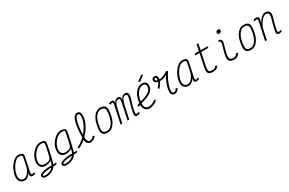

<svg xmlns="http://www.w3.org/2000/svg" viewBox="231 -2758 7338 4870"><g transform="rotate(-30 3900.0 -322.5)"><path d="M495 -53 519 -16Q505 -3 481 5.5Q457 14 431 14Q400 14 381 -2Q362 -18 362 -44Q362 -65 364.5 -84Q367 -103 371 -113Q343 -56 296 -21Q249 14 200 14Q150 14 112 -7.5Q74 -29 53 -68Q32 -107 32 -159Q32 -220 51.5 -286Q71 -352 105 -413.5Q139 -475 181.5 -524.5Q224 -574 271 -603Q318 -632 363 -632Q426 -632 467 -614.5Q508 -597 508 -545Q508 -541 506 -527.5Q504 -514 498 -486Q492 -458 482 -408.5Q472 -359 455.5 -282Q439 -205 416 -95Q412 -67 416 -49.5Q420 -32 449 -32Q460 -32 472.5 -37.5Q485 -43 495 -53ZM200 -32Q240 -32 278 -60Q316 -88 348.5 -139Q381 -190 402 -257Q428 -376 443 -450Q458 -524 458 -540Q458 -567 435.5 -576.5Q413 -586 363 -586Q327 -586 288 -559Q249 -532 212 -486.5Q175 -441 146 -385Q117 -329 99.5 -270.5Q82 -212 82 -159Q82 -102 114.5 -67Q147 -32 200 -32Z M715 206Q667 206 637.5 186.5Q608 167 608 136Q608 100 652.5 74Q697 48 779.5 34Q862 20 975 20Q990 -4 1000 -42Q1010 -80 1015 -108Q1007 -90 976.5 -76Q946 -62 907.5 -54Q869 -46 835 -46Q759 -46 713 -93.5Q667 -141 667 -219Q667 -280 687.5 -340Q708 -400 743.5 -452.5Q779 -505 823.5 -545.5Q868 -586 916 -609Q964 -632 1009 -632Q1072 -632 1113 -614.5Q1154 -597 1154 -545Q1154 -535 1148.5 -501.5Q1143 -468 1133.5 -420Q1124 -372 1112 -316.5Q1100 -261 1087 -206Q1074 -151 1062.5 -103.5Q1051 -56 1041.5 -23Q1032 10 1027 20Q1049 20 1068.5 19Q1088 18 1113 11L1103 56Q1078 63 1051.5 64Q1025 65 1005 65Q980 107 935.5 139Q891 171 834 188.5Q777 206 715 206ZM727 160Q789 160 850.5 134Q912 108 949 65Q862 67 796.5 77Q731 87 694.5 102Q658 117 658 136Q658 146 677 153Q696 160 727 160ZM835 -92Q894 -92 935 -100.5Q976 -109 1001.5 -136.5Q1027 -164 1039 -219Q1071 -365 1087.5 -444.5Q1104 -524 1104 -540Q1104 -563 1094 -572.5Q1084 -582 1063.5 -584Q1043 -586 1009 -586Q973 -586 932.5 -565Q892 -544 854 -507.5Q816 -471 785 -424Q754 -377 735.5 -324.5Q717 -272 717 -219Q717 -162 749.5 -127Q782 -92 835 -92Z M1315 206Q1267 206 1237.5 186.5Q1208 167 1208 136Q1208 100 1252.5 74Q1297 48 1379.5 34Q1462 20 1575 20Q1590 -4 1600 -42Q1610 -80 1615 -108Q1607 -90 1576.5 -76Q1546 -62 1507.5 -54Q1469 -46 1435 -46Q1359 -46 1313 -93.5Q1267 -141 1267 -219Q1267 -280 1287.5 -340Q1308 -400 1343.5 -452.5Q1379 -505 1423.5 -545.5Q1468 -586 1516 -609Q1564 -632 1609 -632Q1672 -632 1713 -614.5Q1754 -597 1754 -545Q1754 -535 1748.5 -501.5Q1743 -468 1733.5 -420Q1724 -372 1712 -316.5Q1700 -261 1687 -206Q1674 -151 1662.5 -103.5Q1651 -56 1641.5 -23Q1632 10 1627 20Q1649 20 1668.5 19Q1688 18 1713 11L1703 56Q1678 63 1651.5 64Q1625 65 1605 65Q1580 107 1535.5 139Q1491 171 1434 188.5Q1377 206 1315 206ZM1327 160Q1389 160 1450.5 134Q1512 108 1549 65Q1462 67 1396.5 77Q1331 87 1294.5 102Q1258 117 1258 136Q1258 146 1277 153Q1296 160 1327 160ZM1435 -92Q1494 -92 1535 -100.5Q1576 -109 1601.5 -136.5Q1627 -164 1639 -219Q1671 -365 1687.5 -444.5Q1704 -524 1704 -540Q1704 -563 1694 -572.5Q1684 -582 1663.5 -584Q1643 -586 1609 -586Q1573 -586 1532.5 -565Q1492 -544 1454 -507.5Q1416 -471 1385 -424Q1354 -377 1335.5 -324.5Q1317 -272 1317 -219Q1317 -162 1349.5 -127Q1382 -92 1435 -92Z M2133 14Q2075 14 2039 -28Q2003 -69 2003 -137Q1977 -114 1949 -93Q1874 -36 1793 0L1773 -42Q1849 -76 1920 -131Q1964 -165 2004 -204Q2005 -318 2014 -415Q2025 -539 2048 -628.5Q2071 -718 2109 -766Q2147 -814 2201 -814Q2246 -814 2272 -780Q2298 -746 2298 -685Q2298 -611 2272 -531Q2246 -451 2198.5 -372Q2151 -293 2088 -222Q2071 -203 2053 -185Q2053 -177 2053 -169Q2053 -108 2075 -70Q2097 -32 2133 -32Q2162 -32 2196 -53Q2230 -74 2255 -108L2295 -80Q2263 -38 2218.5 -12Q2174 14 2133 14ZM2054 -257Q2111 -322 2154 -393Q2198 -467 2223 -542Q2248 -617 2248 -685Q2248 -725 2233.5 -746Q2219 -767 2193 -767Q2169 -767 2148 -739.5Q2127 -712 2109.5 -660Q2092 -608 2079.5 -534.5Q2067 -461 2060 -369Q2056 -316 2054 -257Z M2636 14Q2553 14 2511.5 -16.5Q2470 -47 2464.5 -118.5Q2459 -190 2486 -313Q2506 -409 2547.5 -480.5Q2589 -552 2645 -592Q2701 -632 2764 -632Q2847 -632 2888.5 -601.5Q2930 -571 2935.5 -500Q2941 -429 2914 -305Q2894 -210 2852.5 -138Q2811 -66 2755.5 -26Q2700 14 2636 14ZM2637 -32Q2688 -32 2733.5 -67Q2779 -102 2813.5 -165.5Q2848 -229 2866 -313Q2888 -418 2886 -477.5Q2884 -537 2854.5 -561.5Q2825 -586 2763 -586Q2712 -586 2666.5 -551Q2621 -516 2586.5 -453Q2552 -390 2534 -305Q2512 -201 2514 -141Q2516 -81 2546 -56.5Q2576 -32 2637 -32Z M3494 14Q3462 14 3442.5 -2Q3423 -18 3423 -44Q3423 -72 3433.5 -126.5Q3444 -181 3463 -253Q3482 -325 3506 -405Q3536 -503 3533.5 -544.5Q3531 -586 3496 -586Q3467 -586 3444 -575.5Q3421 -565 3401.5 -535Q3382 -505 3364 -447.5Q3346 -390 3326 -296L3264 0H3214L3299 -405Q3312 -467 3319 -507Q3326 -547 3318.5 -566.5Q3311 -586 3281 -586Q3253 -586 3232 -575.5Q3211 -565 3194 -534.5Q3177 -504 3159.5 -446.5Q3142 -389 3122 -294L3059 0H3009L3123 -533Q3124 -538 3124.5 -543.5Q3125 -549 3125 -553Q3125 -586 3092 -586Q3082 -586 3067 -580.5Q3052 -575 3042 -565L3018 -602Q3032 -616 3056.5 -624Q3081 -632 3106 -632Q3149 -632 3160 -606Q3171 -580 3166 -543Q3174 -561 3190.5 -582Q3207 -603 3230.5 -617.5Q3254 -632 3282 -632Q3316 -632 3332.5 -622Q3349 -612 3355 -596Q3361 -580 3360.5 -560.5Q3360 -541 3360 -523Q3387 -577 3421 -604.5Q3455 -632 3497 -632Q3564 -632 3579.5 -577.5Q3595 -523 3555 -401Q3531 -327 3513 -260.5Q3495 -194 3485 -143Q3475 -92 3475 -65Q3475 -50 3485.5 -41Q3496 -32 3512 -32Q3523 -32 3535.5 -37.5Q3548 -43 3558 -53L3582 -16Q3568 -3 3544 5.5Q3520 14 3494 14Z M4066 -123 4092 -82Q4060 -53 4019.5 -31.5Q3979 -10 3936.5 2Q3894 14 3854 14Q3808 14 3771 -8.5Q3734 -31 3712 -71Q3690 -111 3690 -163Q3690 -174 3690 -185Q3688 -184 3687 -184Q3654 -172 3641 -158L3617 -199Q3632 -214 3664 -226Q3678 -231 3693 -236Q3699 -297 3713 -351Q3736 -436 3777.5 -499Q3819 -562 3876 -597Q3933 -632 4001 -632Q4060 -632 4096.5 -602Q4133 -572 4133 -504Q4133 -446 4109.5 -403Q4086 -360 4046.5 -328.5Q4007 -297 3958.5 -274.5Q3910 -252 3860 -236Q3810 -220 3765 -208Q3752 -204 3741 -201Q3740 -180 3740 -159Q3740 -104 3775.5 -69.5Q3811 -35 3860 -35Q3894 -35 3930.5 -46Q3967 -57 4002.5 -77Q4038 -97 4066 -123ZM3745 -252Q3785 -263 3829 -277Q3876 -291 3921 -310Q3966 -329 4002.5 -355.5Q4039 -382 4061 -418.5Q4083 -455 4083 -504Q4083 -546 4057.5 -566Q4032 -586 4000 -586Q3944 -586 3896.5 -554Q3849 -522 3814 -464.5Q3779 -407 3760 -329Q3750 -292 3745 -252ZM3972 -687 3945 -722 4103 -840 4130 -805Z M4316 -291 4285 -331Q4333 -382 4363 -440Q4368 -451 4373 -461Q4344 -468 4322 -482Q4277 -509 4277 -553Q4277 -588 4301 -610Q4325 -632 4365 -632Q4400 -632 4421 -606.5Q4442 -581 4442 -539Q4442 -521 4437 -500Q4438 -500 4440 -500Q4470 -500 4511.5 -512Q4553 -524 4600 -546.5Q4647 -569 4693 -598L4729 -573Q4673 -489 4630.5 -401Q4588 -313 4564.5 -233Q4541 -153 4541 -92Q4541 -65 4554 -48.5Q4567 -32 4589 -32Q4616 -32 4641 -50.5Q4666 -69 4679 -99L4725 -81Q4713 -53 4692 -31.5Q4671 -10 4644.5 2Q4618 14 4589 14Q4545 14 4518 -15Q4491 -44 4491 -92Q4491 -150 4509 -221Q4527 -292 4559 -367.5Q4591 -443 4633 -511Q4584 -486 4531 -470Q4478 -454 4440 -454Q4431 -454 4422 -454Q4407 -419 4383 -380Q4354 -335 4316 -291ZM4387 -505Q4392 -524 4392 -541Q4392 -561 4384 -573.5Q4376 -586 4359 -586Q4346 -586 4336.5 -577Q4327 -568 4327 -553Q4327 -529 4358 -515Q4371 -508 4387 -505Z M5295 -53 5319 -16Q5305 -3 5281 5.5Q5257 14 5231 14Q5200 14 5181 -2Q5162 -18 5162 -44Q5162 -65 5164.5 -84Q5167 -103 5171 -113Q5143 -56 5096 -21Q5049 14 5000 14Q4950 14 4912 -7.5Q4874 -29 4853 -68Q4832 -107 4832 -159Q4832 -220 4851.5 -286Q4871 -352 4905 -413.5Q4939 -475 4981.5 -524.5Q5024 -574 5071 -603Q5118 -632 5163 -632Q5226 -632 5267 -614.5Q5308 -597 5308 -545Q5308 -541 5306 -527.5Q5304 -514 5298 -486Q5292 -458 5282 -408.5Q5272 -359 5255.5 -282Q5239 -205 5216 -95Q5212 -67 5216 -49.5Q5220 -32 5249 -32Q5260 -32 5272.5 -37.5Q5285 -43 5295 -53ZM5000 -32Q5040 -32 5078 -60Q5116 -88 5148.5 -139Q5181 -190 5202 -257Q5228 -376 5243 -450Q5258 -524 5258 -540Q5258 -567 5235.5 -576.5Q5213 -586 5163 -586Q5127 -586 5088 -559Q5049 -532 5012 -486.5Q4975 -441 4946 -385Q4917 -329 4899.5 -270.5Q4882 -212 4882 -159Q4882 -102 4914.5 -67Q4947 -32 5000 -32Z M5701 14Q5602 14 5575 -38Q5548 -90 5573 -206L5651 -572H5527L5537 -618H5661L5699 -800H5749L5711 -618H5919L5909 -572H5701L5622 -202Q5603 -112 5619 -72Q5635 -32 5702 -32Q5738 -32 5762.5 -38Q5787 -44 5804 -57.5Q5821 -71 5834 -93L5879 -73Q5859 -39 5836 -20Q5813 -1 5781 6.5Q5749 14 5701 14Z M6338 14Q6263 14 6222 -12Q6181 -38 6175 -98.5Q6169 -159 6197 -262L6261 -493Q6266 -522 6258.5 -543Q6251 -564 6214 -572L6226 -618Q6276 -608 6298.5 -579.5Q6321 -551 6313 -506L6247 -262Q6224 -176 6227 -125.5Q6230 -75 6258 -53.5Q6286 -32 6338 -32Q6363 -32 6382.5 -39Q6402 -46 6420.5 -62.5Q6439 -79 6460 -108L6500 -80Q6473 -45 6448.5 -24Q6424 -3 6398 5.5Q6372 14 6338 14ZM6334 -747Q6300 -747 6289.5 -759Q6279 -771 6286 -802Q6293 -830 6306.5 -840.5Q6320 -851 6348 -851Q6383 -851 6393 -839.5Q6403 -828 6396 -796Q6390 -768 6376.5 -757.5Q6363 -747 6334 -747Z M6836 14Q6753 14 6711.5 -16.5Q6670 -47 6664.5 -118.5Q6659 -190 6686 -313Q6706 -409 6747.5 -480.5Q6789 -552 6845 -592Q6901 -632 6964 -632Q7047 -632 7088.5 -601.5Q7130 -571 7135.5 -500Q7141 -429 7114 -305Q7094 -210 7052.5 -138Q7011 -66 6955.5 -26Q6900 14 6836 14ZM6837 -32Q6888 -32 6933.5 -67Q6979 -102 7013.5 -165.5Q7048 -229 7066 -313Q7088 -418 7086 -477.5Q7084 -537 7054.5 -561.5Q7025 -586 6963 -586Q6912 -586 6866.5 -551Q6821 -516 6786.5 -453Q6752 -390 6734 -305Q6712 -201 6714 -141Q6716 -81 6746 -56.5Q6776 -32 6837 -32Z M7716 -53 7740 -16Q7726 -3 7702 5.5Q7678 14 7652 14Q7620 14 7600.5 -2Q7581 -18 7581 -44Q7581 -72 7591.5 -126.5Q7602 -181 7620.5 -253Q7639 -325 7663 -405Q7693 -503 7673 -544.5Q7653 -586 7600 -586Q7570 -586 7538.5 -566.5Q7507 -547 7477.5 -514Q7448 -481 7422.5 -442Q7397 -403 7379 -362.5Q7361 -322 7354 -288L7293 0H7242L7356 -533Q7357 -538 7357.5 -543.5Q7358 -549 7358 -553Q7358 -568 7348 -577Q7338 -586 7321 -586Q7311 -586 7298 -580.5Q7285 -575 7275 -565L7251 -602Q7265 -616 7289.5 -624Q7314 -632 7339 -632Q7360 -632 7377.5 -621.5Q7395 -611 7404.5 -590.5Q7414 -570 7407 -540L7387 -448Q7430 -528 7486.5 -580Q7543 -632 7601 -632Q7686 -632 7719.5 -577.5Q7753 -523 7713 -401Q7689 -327 7671 -260.5Q7653 -194 7643 -143Q7633 -92 7633 -65Q7633 -50 7643.5 -41Q7654 -32 7670 -32Q7681 -32 7693.5 -37.5Q7706 -43 7716 -53Z"/></g></svg>

Font: Victor Mono Thin Thin
Style: Italic
Weight: 250
Italic angle: -12°
Monospace: yes
Version: Version 1.561;gftools[0.9.30]